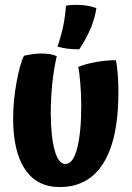

<svg xmlns="http://www.w3.org/2000/svg" viewBox="-20 -745 531 775"><path d="M221 10Q129 10 81 -61.5Q33 -133 33 -267Q33 -338 47 -414Q61 -490 77 -520Q95 -524 112 -526.5Q129 -529 145 -529Q167 -529 183.5 -526Q200 -523 209 -518Q197 -466 191 -407.5Q185 -349 185 -289Q185 -195 200.5 -139Q216 -83 244 -83Q275 -83 291.5 -146.5Q308 -210 308 -321Q308 -364 304 -410.5Q300 -457 296 -475Q325 -487 367 -494.5Q409 -502 448 -502Q453 -477 455.5 -442.5Q458 -408 458 -372Q458 -185 398 -87.5Q338 10 221 10ZM369 -712Q363 -671 346 -630.5Q329 -590 300 -546Q274 -546 253 -548.5Q232 -551 212 -557Q227 -600 235.5 -641.5Q244 -683 246 -722Q276 -727 310 -724.5Q344 -722 369 -712Z"/></svg>

Font: Atma SemiBold
Style: Regular
Weight: 600
Designer: Gregori Vincens, Jeremie Hornus, Riccardo Olocco, Yoann Minet.
Foundry: black foundry
Version: Version 1.102;PS 1.100;hotconv 1.0.86;makeotf.lib2.5.63406